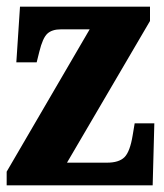

<svg xmlns="http://www.w3.org/2000/svg" viewBox="-20 -556 491 576"><path d="M0 0V-41L249 -468H163Q136 -468 122 -455Q108 -442 98 -401L90 -369H29L40 -536H430V-493L181 -68H301Q337 -68 353.5 -84.5Q370 -101 378 -150L384 -186H443L438 0Z"/></svg>

Font: Noto Serif ExtraCondensed Black
Style: Regular
Weight: 900
Width: 2
Designer: Monotype Design Team
Foundry: Monotype Imaging Inc.
Version: Version 2.015; ttfautohint (v1.8.4.7-5d5b)